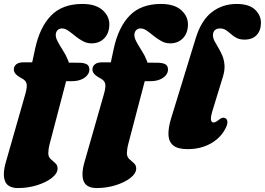

<svg xmlns="http://www.w3.org/2000/svg" viewBox="-35 -740 1341 972"><path d="M218.5 -329 254 -423 362 -422.5Q388.5 -422.5 403 -415.2Q417.5 -408 417.5 -388Q417.5 -372 406.2 -358.5Q395 -345 375 -337Q355 -329 328.5 -329ZM35 -388.5Q35 -404.5 47.5 -414.5Q60 -424.5 84.5 -424.5H128L143 -494Q166.5 -603 223.8 -661.5Q281 -720 382 -720Q449 -720 483.8 -689.2Q518.5 -658.5 518.5 -617Q518.5 -573 493.5 -546.8Q468.5 -520.5 428.5 -520.5Q404.5 -520.5 383.8 -532Q363 -543.5 345 -558.2Q327 -573 310.8 -584.5Q294.5 -596 279 -596Q266.5 -596 258.8 -589.5Q251 -583 248 -571.5Q244.5 -554 256 -531.8Q267.5 -509.5 283.8 -484.5Q300 -459.5 310.2 -433.2Q320.5 -407 313.5 -381.5L216.5 -11.5Q212.5 4 211 15.8Q209.5 27.5 209.5 35.5Q209.5 54 221.2 65Q233 76 244.8 86Q256.5 96 256.5 113Q256.5 138 227.2 160.8Q198 183.5 152.2 197.8Q106.5 212 56.5 212Q5 212 -9.2 177.8Q-23.5 143.5 -5 79.5L93.5 -265Q103.5 -300.5 99.5 -316.5Q95.5 -332.5 77.5 -342Q51 -356.5 43 -367Q35 -377.5 35 -388.5ZM616.5 -329 652 -423 760 -422.5Q786.5 -422.5 801 -415.2Q815.5 -408 815.5 -388Q815.5 -372 804.2 -358.5Q793 -345 773 -337Q753 -329 726.5 -329ZM433 -388.5Q433 -404.5 445.5 -414.5Q458 -424.5 482.5 -424.5H526L541 -494Q564.5 -603 621.8 -661.5Q679 -720 780 -720Q847 -720 881.8 -689.2Q916.5 -658.5 916.5 -617Q916.5 -573 891.5 -546.8Q866.5 -520.5 826.5 -520.5Q802.5 -520.5 781.8 -532Q761 -543.5 743 -558.2Q725 -573 708.8 -584.5Q692.5 -596 677 -596Q664.5 -596 656.8 -589.5Q649 -583 646 -571.5Q642.5 -554 654 -531.8Q665.5 -509.5 681.8 -484.5Q698 -459.5 708.2 -433.2Q718.5 -407 711.5 -381.5L614.5 -11.5Q610.5 4 609 15.8Q607.5 27.5 607.5 35.5Q607.5 54 619.2 65Q631 76 642.8 86Q654.5 96 654.5 113Q654.5 138 625.2 160.8Q596 183.5 550.2 197.8Q504.5 212 454.5 212Q403 212 388.8 177.8Q374.5 143.5 393 79.5L491.5 -265Q501.5 -300.5 497.5 -316.5Q493.5 -332.5 475.5 -342Q449 -356.5 441 -367Q433 -377.5 433 -388.5ZM1163 -720Q1225.5 -720 1255.8 -691.5Q1286 -663 1286 -624Q1286 -586 1264.5 -562.8Q1243 -539.5 1203 -539.5Q1178.5 -539.5 1162.5 -548Q1146.5 -556.5 1134 -567.8Q1121.5 -579 1108.8 -587.5Q1096 -596 1078.5 -596Q1067 -596 1059 -591.8Q1051 -587.5 1047 -580Q1043 -572.5 1043 -562.5Q1043 -547.5 1051.2 -531.8Q1059.5 -516 1070.5 -498Q1081.5 -480 1090.5 -458.5Q1099.5 -437 1101.5 -410.5Q1103.5 -384 1093.5 -351.5L1041 -180.5Q1030.5 -146 1033.2 -133Q1036 -120 1046 -120Q1051.5 -120 1057 -122.8Q1062.5 -125.5 1071 -132Q1083 -142 1090.8 -143.8Q1098.5 -145.5 1106 -141.5Q1115.5 -136.5 1116.2 -123Q1117 -109.5 1106 -88.5Q1090 -57.5 1062.2 -34.2Q1034.5 -11 997.2 2Q960 15 915 15Q864.5 15 841.8 -4Q819 -23 817.8 -57.5Q816.5 -92 830.5 -138.5L956 -547Q984 -637.5 1037.8 -678.8Q1091.5 -720 1163 -720Z"/></svg>

Font: Fraunces
Style: Italic
Weight: 900
Italic angle: -16°
Version: Version 1.000;[0bf87f6ff]